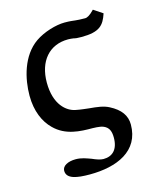

<svg xmlns="http://www.w3.org/2000/svg" viewBox="-102 -533 638 794"><g transform="rotate(-15 217.0 -136.5)"><path d="M241 -372C250 -372 257 -371 265 -370C272 -368 279 -367 298 -367C375 -367 395 -390 411 -438L372 -464C353 -444 341 -438 332 -438C312 -438 301 -439 290 -440C279 -441 270 -443 245 -443C208 -443 154 -427 118 -402C49 -354 27 -260 27 -188C27 -122 49 -72 82 -40C129 7 192 9 244 9C268 10 288 10 304 24C310 30 319 40 319 69C319 121 293 144 255 144C242 144 225 138 207 130C187 123 168 115 143 115C110 115 85 128 85 149C85 184 129 191 184 191C300 191 401 149 401 35C401 -3 380 -33 335 -56C312 -68 285 -71 251 -74C237 -76 219 -77 195 -82C159 -89 110 -126 110 -222C110 -313 160 -372 241 -372Z"/></g></svg>

Font: Libertinus Serif
Style: Bold
Weight: 700
Designer: Philipp H. Poll, Khaled Hosny
Foundry: Caleb Maclennan
Version: Version 7.050;RELEASE